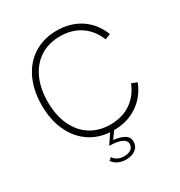

<svg xmlns="http://www.w3.org/2000/svg" viewBox="-208 -846 1114 1191"><g transform="rotate(-30 349.5 -250.5)"><path d="M254 159 273 143Q283 160 303 170Q323 180 347 180Q379 180 397 167Q415 154 415 130Q415 80 299 77L346 7Q260 1 196 -45Q132 -91 97 -169Q62 -247 62 -349Q62 -455 100.5 -536Q139 -617 209.5 -661Q280 -705 373 -705Q471 -705 543.5 -656.5Q616 -608 649 -521L610 -506Q581 -580 520 -622Q459 -664 373 -664Q292 -664 231.5 -625.5Q171 -587 138 -515.5Q105 -444 105 -349Q105 -253 138 -181.5Q171 -110 231.5 -71.5Q292 -33 373 -33Q459 -33 520 -75Q581 -117 610 -191L649 -176Q616 -90 543.5 -41Q471 8 374 8L338 58Q388 64 415.5 80.5Q443 97 443 130Q443 164 416.5 184Q390 204 347 204Q318 204 292.5 192Q267 180 254 159Z"/></g></svg>

Font: Hanken Grotesk ExtraLight
Style: Regular
Weight: 200
Designer: Alfredo Marco Pradil
Foundry: Hanken Design Co.
Version: Version 3.014